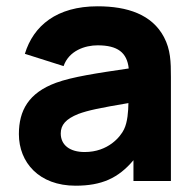

<svg xmlns="http://www.w3.org/2000/svg" viewBox="-20 -575 623 610"><path d="M220 15C303 15 356 -9 404 -66V0H523V-330C523 -379 522 -417 501 -457C463 -529 385 -555 290 -555C160 -555 86 -493 59 -404L182 -365C199 -414 250 -431 290 -431C354 -431 383.5 -408 389 -357.5C287.5 -342.5 210 -331 158 -312C71 -280 40 -224 40 -149C40 -59 104 15 220 15ZM249 -92C202 -92 173 -114 173 -151C173 -178 189 -197 229 -213C260 -224.5 297 -232 388 -247.5C387.5 -221.5 385.5 -187.5 374 -164C363 -141 324 -92 249 -92Z"/></svg>

Font: Manrope ExtraBold
Style: Regular
Weight: 800
Designer: Mikhail Sharanda
Foundry: Mikhail Sharanda
Version: Version 4.505